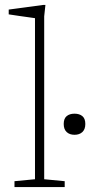

<svg xmlns="http://www.w3.org/2000/svg" viewBox="-20 -762 368 782"><path d="M160 -32 243.5 -24V0H39V-24L122.5 -32V-688Q116 -689 98 -691.5Q80 -694 57.5 -697.2Q35 -700.5 15.5 -703.5V-723L156.5 -742H165L160 -695.5ZM283.5 -213Q263.5 -213 251.5 -224.2Q239.5 -235.5 239.5 -257Q239.5 -279 251.5 -289Q263.5 -299 283.5 -299Q303.5 -299 315.5 -289Q327.5 -279 327.5 -257Q327.5 -235.5 315.5 -224.2Q303.5 -213 283.5 -213Z"/></svg>

Font: Newsreader Caption ExtraLight
Style: Regular
Weight: 275
Designer: Hugues Gentile
Foundry: Production Type
Version: Version 1.001